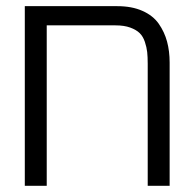

<svg xmlns="http://www.w3.org/2000/svg" viewBox="-20 -600 628 620"><path d="M60.1 -580.1H358.9Q405.8 -580.1 439.9 -564.9Q474.1 -549.8 492.7 -523.2Q511.2 -496.6 519.5 -465.6Q527.8 -434.6 527.8 -397.9V0H457V-394Q457 -416.5 455.3 -431.9Q453.6 -447.3 447.8 -464.8Q441.9 -482.4 430.9 -493.2Q419.9 -503.9 400.4 -511Q380.9 -518.1 353 -518.1H130.9V0H60.1Z"/></svg>

Font: LT Superior
Style: Regular
Weight: 400
Designer: Daniel Lyons
Foundry: LyonsType
Version: Version 1.000